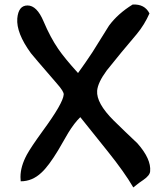

<svg xmlns="http://www.w3.org/2000/svg" viewBox="-20 -792 723 844"><path d="M610 -1Q594 9 566 32Q527 -35 454 -126Q336 -273 333 -277Q307 -252 280 -208Q258 -170 236 -132Q193 -61 162 -33Q122 5 71 5Q70 -5 70 -14Q70 -60 98 -112Q116 -145 169 -218Q257 -338 260 -376Q262 -389 229 -426Q120 -552 116 -558Q51 -647 56 -711Q61 -768 101 -768Q142 -768 171.5 -698Q201 -628 236 -577Q264 -536 323 -471Q355 -515 386 -562Q423 -621 459 -679Q498 -732 563 -772Q616 -775 637 -733Q615 -683 581 -642Q547 -601 513 -561Q455 -490 449 -482Q410 -429 407 -393Q403 -339 479 -263Q531 -212 584 -162Q645 -93 640 -39Q639 -21 610 -1Z"/></svg>

Font: Wortlaut AH
Style: SemiBold
Weight: 600
Designer: Andreas Höfeld
Foundry: Fontgrube AH
Version: Version 2.59